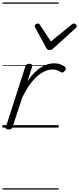

<svg xmlns="http://www.w3.org/2000/svg" viewBox="-20 -1030 639 1550"><path d="M50 15Q38 15 30.5 10Q23 5 28 -7L185 -494Q190 -506 196.5 -510.5Q203 -515 216 -515Q232 -515 237.5 -508.5Q243 -502 239 -490L202 -374Q230 -416 258.5 -444Q287 -472 314.5 -488.5Q342 -505 367.5 -512Q393 -519 416 -519Q445 -519 469.5 -510Q494 -501 505 -489Q512 -483 511.5 -476Q511 -469 503 -458Q494 -447 487 -445Q480 -443 473 -447Q460 -456 442.5 -462.5Q425 -469 402 -469Q374 -469 344 -456Q314 -443 282.5 -416Q251 -389 219.5 -345.5Q188 -302 159 -241L81 -4Q78 6 71 10.5Q64 15 50 15ZM577 -840Q586 -840 592.5 -833.5Q599 -827 599 -819Q599 -813 596.5 -809.5Q594 -806 590 -802L410 -639Q402 -631 394.5 -628.5Q387 -626 379 -626Q372 -626 366 -629Q360 -632 355 -641L266 -804Q263 -808 261.5 -812Q260 -816 260 -820Q260 -829 269 -834.5Q278 -840 284 -840Q291 -840 295 -837.5Q299 -835 302 -830L391 -695L556 -830Q563 -835 567 -837.5Q571 -840 577 -840ZM0 490H453V500H0ZM0 -20H453V0H0ZM0 -505H453V-500H0ZM0 -1010H453V-1000H0Z"/></svg>

Font: Playwrite BE VLG Guides
Style: Regular
Weight: 400
Designer: Veronika Burian, José Scaglione
Foundry: TypeTogether
Version: Version 1.003